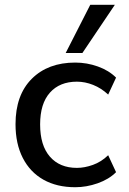

<svg xmlns="http://www.w3.org/2000/svg" viewBox="-20 -775 539 804"><path d="M295 9Q218 9 162 -22.5Q106 -54 75.5 -113.5Q45 -173 45 -255Q45 -377 113 -445Q181 -513 295 -513Q344 -513 390 -496.5Q436 -480 466 -450L433 -379Q404 -406 370 -419.5Q336 -433 302 -433Q230 -433 189 -387Q148 -341 148 -254Q148 -166 189 -119Q230 -72 302 -72Q334 -72 369 -84.5Q404 -97 433 -125L466 -54Q436 -24 389 -7.5Q342 9 295 9ZM255 -553 358 -755H461L325 -553Z"/></svg>

Font: Mulish SemiBold
Style: Regular
Weight: 600
Designer: Vernon Adams
Foundry: Vernon Adams
Version: Version 3.603; ttfautohint (v1.8.3)